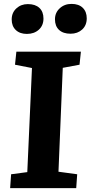

<svg xmlns="http://www.w3.org/2000/svg" viewBox="-20 -965 465 985"><path d="M144 -616 57 -633 64 -700H395L388 -633L302 -617L280 -84L376 -71L371 0H32L37 -71L120 -82ZM262 -866Q262 -900 286.5 -922.5Q311 -945 347 -945Q384 -945 404.5 -925Q425 -905 425 -871Q425 -835 401.5 -813.5Q378 -792 342 -792Q304 -792 283 -811.5Q262 -831 262 -866ZM40 -865Q40 -900 64 -922Q88 -944 123 -944Q161 -944 182 -924.5Q203 -905 203 -870Q203 -834 179 -812.5Q155 -791 118 -791Q82 -791 61 -811Q40 -831 40 -865Z"/></svg>

Font: Literata 12pt
Style: Bold Italic
Weight: 700
Italic angle: -2°
Designer: Latin by Veronika Burian and Jose Scaglione. Greek by Irene Vlachou. Cyrillic by Vera Evstafieva
Foundry: TypeTogether
Version: Version 3.002